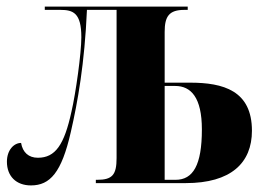

<svg xmlns="http://www.w3.org/2000/svg" viewBox="-20 -556 788 583"><path d="M74 7C132 7 167 -32 195 -155C216 -246 237 -364 244 -526H334V-76C334 -25 321 -10 275 -10H271V0H544C681 0 745 -61 745 -159C745 -281 658 -305 557 -305H480V-459C480 -506 493 -526 540 -526H550V-536H116V-526H163C202 -526 227 -517 227 -443C227 -394 210 -273 197 -217C175 -116 148 -77 95 -77C67 -77 49 -93 44 -122C22 -122 1 -100 1 -65C1 -21 29 7 74 7ZM480 -10V-295H512C560 -295 593 -260 593 -163C593 -54 566 -10 513 -10Z"/></svg>

Font: Noto Serif Display Condensed Extra
Style: Regular
Weight: 800
Width: 3
Designer: Monotype Design Team
Foundry: Monotype Imaging Inc.
Version: Version 1.900